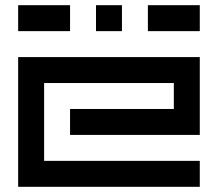

<svg xmlns="http://www.w3.org/2000/svg" viewBox="-20 -720 840 740"><path d="M50 -700V-600H250V-700ZM350 -700V-600H450V-700ZM550 -600H750V-700H550ZM50 -500V0H750V-100H150V-400H650V-300H250V-200H750V-500Z"/></svg>

Font: Mourier
Style: Regular
Weight: 400
Designer: Eric Mourier
Foundry: Velvetyne Type Foundry
Version: Version 2.000;hotconv 1.0.109;makeotfexe 2.5.65596